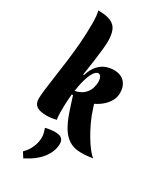

<svg xmlns="http://www.w3.org/2000/svg" viewBox="-312 -1031 1284 1523"><g transform="rotate(30 330.5 -269.0)"><path d="M267 -424Q287 -487 318 -520.5Q349 -554 385 -566.5Q421 -579 454 -579Q519 -579 553 -542Q587 -505 587 -445Q587 -405 567.5 -370.5Q548 -336 517 -310Q486 -284 451 -268L463 -231Q481 -173 507 -118Q533 -63 561 -16.5Q589 30 615.5 63.5Q642 97 661 111Q634 115 609.5 117.5Q585 120 553 120Q488 120 444 91.5Q400 63 370 12.5Q340 -38 317.5 -103.5Q295 -169 272 -244Q255 -243 244.5 -243Q234 -243 224 -243Q218 -248 218 -275Q271 -276 305 -291Q339 -306 358.5 -330Q378 -354 386 -381.5Q394 -409 394 -433Q394 -459 385 -477Q376 -495 360 -495Q342 -495 323 -468Q304 -441 288.5 -388.5Q273 -336 263 -260.5Q253 -185 253 -88Q253 -63 254.5 -43Q256 -23 259 -10Q232 -3 210.5 -0.5Q189 2 170 2Q108 2 79 -18.5Q50 -39 50 -83Q50 -116 57 -172Q64 -228 74.5 -301Q85 -374 96 -458Q107 -542 114 -631.5Q121 -721 121 -809Q121 -850 118 -880.5Q115 -911 109 -926Q185 -926 226 -907.5Q267 -889 283 -850.5Q299 -812 299 -751Q299 -718 293.5 -668.5Q288 -619 279.5 -557Q271 -495 260 -426ZM209 92Q228 87 252 83.5Q276 80 297 80Q317 80 335 85Q353 90 364 104.5Q375 119 375 145Q375 212 326.5 275.5Q278 339 181 388L151 341Q188 305 207 260.5Q226 216 226 171Q226 151 221 131Q216 111 209 92Z"/></g></svg>

Font: Merienda Black
Style: Regular
Weight: 900
Designer: Eduardo Rodriguez Tunni
Foundry: Eduardo Rodriguez Tunni
Version: Version 2.001